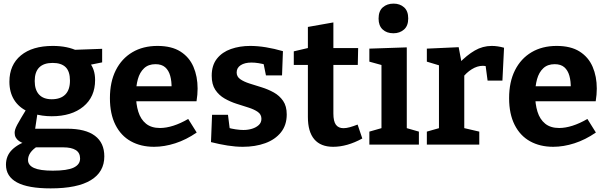

<svg xmlns="http://www.w3.org/2000/svg" viewBox="-20 -800 3354 1062"><path d="M260 242Q135 242 74 209Q13 176 13 111Q13 61 47.5 27.5Q82 -6 149 -28L147 0Q109 -3 85 -20Q61 -37 61 -65Q61 -74 64 -84Q67 -94 75 -109.5Q83 -125 97 -148Q111 -171 132 -206L134 -183Q84 -206 58 -248Q32 -290 32 -348Q32 -441 95.5 -493.5Q159 -546 272 -546Q353 -546 410 -518L378 -524L545 -530V-455L466 -439L475 -454Q490 -436 498 -412Q506 -388 506 -357Q506 -264 441 -210.5Q376 -157 266 -157Q214 -157 166 -171L189 -185L173 -78L152 -88H352Q453 -88 505 -49Q557 -10 557 65Q557 151 482.5 196.5Q408 242 260 242ZM272 144Q352 144 387.5 127Q423 110 423 77Q423 45 399 30Q375 15 330 15H156L189 8Q135 42 135 85Q135 114 168 129Q201 144 272 144ZM266 -251Q315 -251 341 -277Q367 -303 367 -354Q367 -405 343 -428.5Q319 -452 271 -452Q222 -452 197 -427Q172 -402 172 -352Q172 -303 196 -277Q220 -251 266 -251Z M832 12Q759 12 704 -18.5Q649 -49 618.5 -109.5Q588 -170 588 -257Q588 -347 620.5 -411.5Q653 -476 712 -511Q771 -546 851 -546Q929 -546 978 -515Q1027 -484 1050 -430.5Q1073 -377 1073 -310Q1073 -293 1071.5 -276Q1070 -259 1067 -240H701V-323H947L929 -310Q930 -350 921.5 -380.5Q913 -411 893.5 -428Q874 -445 840 -445Q801 -445 777 -422.5Q753 -400 742.5 -362Q732 -324 732 -277Q732 -224 745 -182Q758 -140 787.5 -116Q817 -92 865 -92Q899 -92 938.5 -104.5Q978 -117 1021 -142L1068 -67Q1010 -27 949.5 -7.5Q889 12 832 12Z M1289 -399Q1289 -376 1309 -362Q1329 -348 1360.5 -338Q1392 -328 1427.5 -317Q1463 -306 1494.5 -288.5Q1526 -271 1546 -242Q1566 -213 1566 -167Q1566 -108 1534 -68Q1502 -28 1447 -8Q1392 12 1323 12Q1283 12 1238.5 5Q1194 -2 1147 -14L1153 -165H1241L1252 -77L1240 -94Q1260 -88 1284 -84.5Q1308 -81 1326 -81Q1352 -81 1374.5 -88Q1397 -95 1411.5 -108.5Q1426 -122 1426 -143Q1426 -167 1406 -181Q1386 -195 1354.5 -205Q1323 -215 1288.5 -226Q1254 -237 1222.5 -255Q1191 -273 1171 -303Q1151 -333 1151 -381Q1151 -439 1180 -475.5Q1209 -512 1257.5 -529Q1306 -546 1364 -546Q1405 -546 1451 -538.5Q1497 -531 1545 -517L1540 -383H1451L1435 -462L1454 -441Q1407 -454 1371 -454Q1334 -454 1311.5 -439.5Q1289 -425 1289 -399Z M1823 12Q1754 12 1718.5 -29.5Q1683 -71 1683 -153V-459L1701 -441H1605V-516L1703 -539L1683 -515V-651L1824 -676V-515L1809 -534H1961L1959 -441H1809L1824 -459V-172Q1824 -129 1838 -110Q1852 -91 1880 -91Q1896 -91 1915.5 -96.5Q1935 -102 1958 -111L1984 -34Q1900 12 1823 12Z M2230 -82 2220 -94 2297 -72V0H2023V-72L2100 -94L2090 -82V-447L2099 -438L2023 -459V-531L2230 -538ZM2156 -616Q2119 -616 2096.5 -637Q2074 -658 2074 -697Q2074 -739 2097.5 -759.5Q2121 -780 2157 -780Q2192 -780 2215 -759.5Q2238 -739 2238 -698Q2238 -657 2214.5 -636.5Q2191 -616 2156 -616Z M2341 0V-72L2422 -95L2408 -74V-458L2424 -434L2341 -459V-531L2517 -539L2535 -444L2517 -448Q2562 -495 2606 -520.5Q2650 -546 2700 -546Q2732 -546 2768 -536L2759 -354H2677L2663 -459L2676 -432Q2670 -434 2663.5 -435Q2657 -436 2651 -436Q2620 -436 2589.5 -417Q2559 -398 2537 -368L2548 -406V-74L2532 -95L2631 -72V0Z M3040 12Q2967 12 2912 -18.5Q2857 -49 2826.5 -109.5Q2796 -170 2796 -257Q2796 -347 2828.5 -411.5Q2861 -476 2920 -511Q2979 -546 3059 -546Q3137 -546 3186 -515Q3235 -484 3258 -430.5Q3281 -377 3281 -310Q3281 -293 3279.5 -276Q3278 -259 3275 -240H2909V-323H3155L3137 -310Q3138 -350 3129.5 -380.5Q3121 -411 3101.5 -428Q3082 -445 3048 -445Q3009 -445 2985 -422.5Q2961 -400 2950.5 -362Q2940 -324 2940 -277Q2940 -224 2953 -182Q2966 -140 2995.5 -116Q3025 -92 3073 -92Q3107 -92 3146.5 -104.5Q3186 -117 3229 -142L3276 -67Q3218 -27 3157.5 -7.5Q3097 12 3040 12Z"/></svg>

Font: Bitter Thin
Style: Bold
Weight: 700
Version: Version 3.021